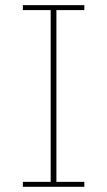

<svg xmlns="http://www.w3.org/2000/svg" viewBox="-20 -718 412 738"><path d="M67.9 0V-19H174.8V-679.2H67.9V-698.2H304.2V-679.2H196.8V-19H304.2V0Z"/></svg>

Font: Anuphan Thin
Style: Regular
Weight: 250
Designer: Mike Abbink, Paul van der Laan, Pieter van Rosmalen, Mint Tantisuwanna
Foundry: Bold Monday; Cadson Demak
Version: Version 3.002;hotconv 1.0.109;makeotfexe 2.5.65596